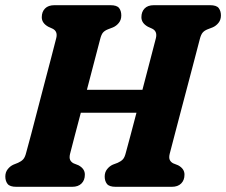

<svg xmlns="http://www.w3.org/2000/svg" viewBox="-20 -720 872 740"><path d="M250 -127Q246.5 -112.5 250.2 -104Q254 -95.5 263.5 -90.5L282.5 -83Q307.5 -69.5 307 -46.5Q307 -25.5 294.2 -12.8Q281.5 0 258 0H43Q18 0 9.2 -11.2Q0.5 -22.5 0.5 -39.5Q0.5 -56.5 10 -68.2Q19.5 -80 32 -85.5L49.5 -92.5Q62 -98 69.2 -105.8Q76.5 -113.5 81 -132Q88.5 -158.5 100 -202.2Q111.5 -246 125 -298Q138.5 -350 152.2 -402.2Q166 -454.5 177.8 -499.5Q189.5 -544.5 197 -574Q203 -599.5 182.5 -609.5L166 -617Q141 -631 141 -653.5Q141 -674.5 153.5 -687.2Q166 -700 190 -700H405.5Q430.5 -700 439 -689Q447.5 -678 447.5 -660.5Q447.5 -643.5 438 -631.8Q428.5 -620 415.5 -614.5L396 -607Q383.5 -602 377 -594.5Q370.5 -587 366 -569Q357.5 -536.5 343.8 -484.2Q330 -432 315 -374H529Q544.5 -433.5 558.5 -487Q572.5 -540.5 581 -573.5Q587 -599.5 566.5 -609.5L550 -617Q525 -631 525 -653.5Q525 -674.5 537.2 -687.2Q549.5 -700 573 -700H789.5Q814.5 -700 823 -688.8Q831.5 -677.5 831.5 -660.5Q831.5 -643.5 822 -631.8Q812.5 -620 799.5 -614.5L780 -607Q767.5 -602 761 -594.2Q754.5 -586.5 750 -569Q742.5 -539.5 730.5 -494.2Q718.5 -449 704.8 -396.5Q691 -344 677.2 -292Q663.5 -240 652.2 -196.8Q641 -153.5 634 -127Q630.5 -112.5 634.2 -104Q638 -95.5 647.5 -90.5L666.5 -83Q691.5 -69.5 691 -46.5Q691 -25.5 678.2 -12.8Q665.5 0 642 0H426Q401 0 392.2 -11.2Q383.5 -22.5 383.5 -39.5Q383.5 -56.5 393 -68.2Q402.5 -80 415 -85.5L433.5 -92.5Q446 -98 453.2 -105.5Q460.5 -113 465 -131.5Q472 -157 482.8 -197.5Q493.5 -238 506 -285.5H291.5Q278.5 -236.5 267.5 -194.5Q256.5 -152.5 250 -127Z"/></svg>

Font: Fraunces 144pt SuperSoft
Style: Bold Italic
Weight: 700
Italic angle: -16°
Version: Version 1.000;[0bf87f6ff]